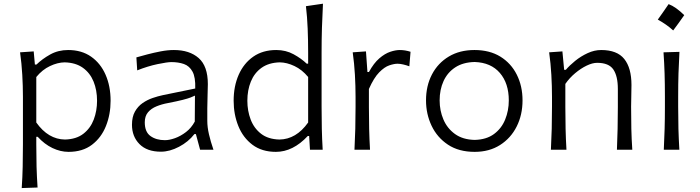

<svg xmlns="http://www.w3.org/2000/svg" viewBox="-20 -794 3711 1018"><path d="M95.2 203.1Q99.1 145.5 100.3 90.3Q101.6 35.2 101.6 -28.8V-280.8Q101.6 -337.4 98.1 -397.5Q94.7 -457.5 86.4 -516.6L158.7 -521.5L165 -451.7H173.3Q203.6 -481.4 246.1 -505.1Q288.6 -528.8 341.3 -528.8Q412.6 -528.8 462.9 -493.7Q513.2 -458.5 539.8 -397.7Q566.4 -336.9 566.4 -259.8Q566.4 -187.5 541.7 -125.7Q517.1 -64 467.5 -26.4Q418 11.2 343.3 11.2Q300.8 11.2 258.3 -9Q215.8 -29.3 179.7 -68.8H172.4V-26.4Q172.4 35.6 173.8 89.1Q175.3 142.6 179.2 200.2ZM324.7 -54.2Q384.3 -55.7 421.9 -84.7Q459.5 -113.8 477.1 -160.2Q494.6 -206.5 494.6 -259.8Q494.6 -315.9 476.1 -361.6Q457.5 -407.2 419.4 -434.6Q381.3 -461.9 322.8 -463.4Q285.6 -462.9 245.1 -443.8Q204.6 -424.8 172.4 -385.7V-144.5Q235.8 -55.2 324.7 -54.2Z M833 10.3Q759.3 10.3 719.5 -30Q679.7 -70.3 679.7 -132.3Q679.7 -174.3 695.3 -202.1Q710.9 -230 735.8 -247.3Q760.7 -264.6 789.3 -274.4Q817.9 -284.2 843.8 -289.6L1015.1 -324.7Q1017.1 -384.3 1000.7 -414.3Q984.4 -444.3 955.1 -454.6Q925.8 -464.8 888.7 -464.8Q867.2 -464.8 815.7 -454.1Q764.2 -443.4 707.5 -420.9L703.1 -489.7Q727.1 -496.6 761.2 -505.6Q795.4 -514.6 832.3 -521.7Q869.1 -528.8 901.9 -528.8Q984.9 -528.8 1033.4 -486.1Q1082 -443.4 1082 -348.1Q1082 -325.2 1080.6 -289.6Q1079.1 -253.9 1079.1 -220.2V-153.8Q1079.1 -120.1 1087.9 -82Q1096.7 -43.9 1111.8 0H1041L1018.6 -83H1010.7Q979 -42 929.4 -15.9Q879.9 10.3 833 10.3ZM854.5 -50.8Q877.9 -50.8 908 -61.5Q938 -72.3 966.3 -94Q994.6 -115.7 1012.7 -149.4L1013.7 -287.1Q1004.9 -282.7 990.5 -277.1Q976.1 -271.5 948.2 -264.4Q920.4 -257.3 870.6 -247.6Q837.9 -241.7 809.8 -230.2Q781.7 -218.8 764.6 -198.5Q747.6 -178.2 747.6 -145.5Q747.6 -94.2 778.1 -72.5Q808.6 -50.8 854.5 -50.8Z M1442.9 11.2Q1368.7 11.2 1318.6 -26.4Q1268.6 -64 1243.7 -125.7Q1218.8 -187.5 1218.8 -259.8Q1218.8 -336.9 1245.6 -397.7Q1272.5 -458.5 1323 -493.7Q1373.5 -528.8 1444.8 -528.8Q1495.6 -528.8 1536.6 -506.3Q1577.6 -483.9 1606 -456.5H1613.8V-515.1Q1613.8 -581.1 1611.3 -642.1Q1608.9 -703.1 1602.1 -761.2L1692.4 -774.4Q1689 -710.9 1687 -647.2Q1685.1 -583.5 1685.1 -515.1V-228.5Q1685.1 -164.6 1686.3 -111.1Q1687.5 -57.6 1690.9 0H1623.5L1619.1 -72.8H1611.8Q1533.2 11.2 1442.9 11.2ZM1461.4 -54.2Q1550.3 -55.2 1613.8 -144.5V-385.7Q1581.5 -424.8 1541.3 -443.8Q1501 -462.9 1463.4 -463.4Q1405.3 -461.9 1366.9 -434.6Q1328.6 -407.2 1310.1 -361.6Q1291.5 -315.9 1291.5 -259.8Q1291.5 -206.5 1309.1 -160.2Q1326.7 -113.8 1364.3 -84.7Q1401.9 -55.7 1461.4 -54.2Z M1859.4 0Q1862.3 -57.6 1863.8 -111.1Q1865.2 -164.6 1865.2 -228.5V-280.8Q1865.2 -337.4 1861.8 -397.5Q1858.4 -457.5 1850.1 -516.6L1920.4 -521.5L1928.2 -412.1H1936Q1961.9 -459.5 1991.2 -484.6Q2020.5 -509.8 2048.8 -519.3Q2077.1 -528.8 2099.6 -528.8Q2127.9 -528.8 2156.7 -519.5L2150.4 -442.4Q2134.8 -448.2 2118.2 -452.1Q2101.6 -456.1 2087.9 -456.1Q2069.8 -456.1 2044.2 -447.5Q2018.6 -439 1990.5 -410.4Q1962.4 -381.8 1936 -322.3V-226.1Q1936 -164.1 1937.3 -110.8Q1938.5 -57.6 1941.9 0Z M2496.6 11.2Q2412.6 11.2 2355.2 -26.9Q2297.9 -64.9 2268.3 -127.2Q2238.8 -189.5 2238.8 -261.7Q2238.8 -339.4 2270.5 -399.7Q2302.2 -460 2359.9 -494.4Q2417.5 -528.8 2495.6 -528.8Q2576.2 -528.8 2633.1 -493.7Q2689.9 -458.5 2720.2 -397.9Q2750.5 -337.4 2750.5 -261.7Q2750.5 -185.1 2719.5 -123.3Q2688.5 -61.5 2631.3 -25.1Q2574.2 11.2 2496.6 11.2ZM2496.6 -52.2Q2559.1 -53.7 2599.1 -83.3Q2639.2 -112.8 2658.4 -160.2Q2677.7 -207.5 2677.7 -261.7Q2677.7 -352.1 2630.4 -407.2Q2583 -462.4 2496.6 -465.3Q2435.1 -463.9 2393.8 -436.8Q2352.5 -409.7 2331.8 -364.3Q2311 -318.8 2311 -261.7Q2311 -207.5 2331.1 -160.4Q2351.1 -113.3 2392.3 -83.5Q2433.6 -53.7 2496.6 -52.2Z M2900.9 0Q2903.8 -57.6 2905.3 -111.1Q2906.7 -164.6 2906.7 -228.5V-280.8Q2906.7 -337.4 2903.3 -397.5Q2899.9 -457.5 2891.6 -516.6L2961.9 -521.5L2971.2 -423.8H2980Q2999.5 -446.8 3029.5 -471.2Q3059.6 -495.6 3095.5 -512.2Q3131.3 -528.8 3167.5 -528.8Q3252 -528.8 3290 -481.2Q3328.1 -433.6 3328.1 -343.3Q3328.1 -310.1 3327.1 -280.8Q3326.2 -251.5 3326.2 -228.5Q3326.2 -164.6 3327.4 -111.1Q3328.6 -57.6 3332.5 0H3251Q3253.4 -57.6 3254.6 -110.8Q3255.9 -164.1 3255.9 -226.1V-322.3Q3255.9 -390.6 3231.9 -425.8Q3208 -460.9 3146 -460.9Q3121.1 -460.9 3090.3 -446Q3059.6 -431.2 3029.5 -406Q2999.5 -380.9 2977.5 -349.1V-226.1Q2977.5 -164.1 2978.8 -110.8Q2980 -57.6 2983.4 0Z M3525.1 -772.2Q3563.3 -757.7 3607.9 -713.7Q3578.9 -671.8 3549.3 -632.6Q3531.1 -649.2 3510.4 -663.7Q3489.7 -678.2 3467.7 -690Q3482.7 -710.4 3496.4 -730.6Q3510.1 -750.7 3525.1 -772.2ZM3499.5 0Q3502.4 -57.6 3503.9 -111.1Q3505.4 -164.6 3505.4 -228.5V-280.8Q3505.4 -348.6 3503.7 -403.8Q3502 -459 3498 -516.6L3582.5 -519Q3579.1 -460.9 3577.4 -405Q3575.7 -349.1 3575.7 -280.8V-228.5Q3575.7 -164.6 3577.1 -111.1Q3578.6 -57.6 3582 0Z"/></svg>

Font: Pinar Regular
Style: Regular
Weight: 400
Designer: Amin Abedi
Version: Version 3.000